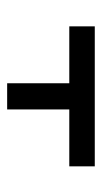

<svg xmlns="http://www.w3.org/2000/svg" viewBox="109 -722 291 550"><g transform="rotate(-90 255.0 -446.5)"><path d="M54 -321V-394H217V-572H292V-394H455V-321Z"/></g></svg>

Font: Noto Serif Hebrew SemiCondensed Extra
Style: Regular
Weight: 800
Width: 4
Designer: Monotype Design Team
Foundry: Monotype Imaging Inc.
Version: Version 1.901